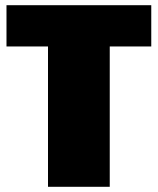

<svg xmlns="http://www.w3.org/2000/svg" viewBox="-20 -720 608 740"><path d="M563 -700V-541H287L403 -632V0H165V-632L279 -541H5V-700Z"/></svg>

Font: Pathway Extreme SemiCondensed Black
Style: Regular
Weight: 900
Width: 4
Version: Version 1.001;gftools[0.9.26]